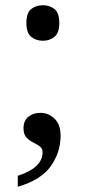

<svg xmlns="http://www.w3.org/2000/svg" viewBox="-20 -561 326 735"><path d="M48 112Q81 101 102 87.5Q123 74 133 57.5Q143 41 143 22Q143 7 132 -1Q121 -9 106.5 -16Q92 -23 81 -35Q70 -47 70 -70Q70 -99 88.5 -114Q107 -129 135 -129Q166 -129 189 -106.5Q212 -84 212 -42Q212 22 174.5 75Q137 128 48 154ZM144 -405Q118 -405 99.5 -420Q81 -435 81 -473Q81 -512 99.5 -526.5Q118 -541 144 -541Q170 -541 188.5 -526.5Q207 -512 207 -473Q207 -435 188.5 -420Q170 -405 144 -405Z"/></svg>

Font: Noto Serif Ethiopic
Style: Regular
Weight: 400
Designer: Monotype Design Team
Foundry: Monotype Imaging Inc.
Version: Version 2.102